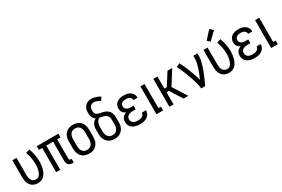

<svg xmlns="http://www.w3.org/2000/svg" viewBox="97 -1929 4556 3100"><g transform="rotate(-30 2375.5 -379.0)"><path d="M233 8Q208 8 182.5 1.5Q157 -5 135.5 -18.5Q114 -32 98.5 -52.5Q83 -73 73.5 -97Q64 -121 60 -146.5Q56 -172 56 -197V-520H133V-197Q133 -173 137.5 -149.5Q142 -126 154 -105.5Q166 -85 187.5 -73Q209 -61 233 -61Q250 -61 267 -67.5Q284 -74 296 -86.5Q308 -99 316 -114.5Q324 -130 330 -146.5Q336 -163 339.5 -180.5Q343 -198 345.5 -215Q348 -232 349 -249.5Q350 -267 350 -285Q350 -342 339 -399Q328 -456 308 -511L379 -535Q402 -475 414.5 -412Q427 -349 427 -284Q427 -252 423 -219Q419 -186 410.5 -154.5Q402 -123 388 -93Q374 -63 351.5 -39Q329 -15 297.5 -3.5Q266 8 233 8Z M882 8Q861 8 841 2.5Q821 -3 805.5 -16.5Q790 -30 783 -50Q776 -70 776 -91V-451H649V0H573V-451H511V-520H914V-451H852V-91Q852 -85 854 -79Q856 -73 860 -69Q864 -65 870 -63Q876 -61 882 -61H897V8Z M1188 8Q1161 8 1135 2.5Q1109 -3 1086 -16Q1063 -29 1045.5 -49.5Q1028 -70 1017 -94Q1006 -118 1002 -144.5Q998 -171 998 -197V-323Q998 -349 1002 -375.5Q1006 -402 1017 -426Q1028 -450 1045.5 -470.5Q1063 -491 1086 -504Q1109 -517 1135 -522.5Q1161 -528 1188 -528Q1214 -528 1240 -522.5Q1266 -517 1289 -504Q1312 -491 1329.5 -470.5Q1347 -450 1358 -426Q1369 -402 1373 -375.5Q1377 -349 1377 -323V-197Q1377 -171 1373 -144.5Q1369 -118 1358 -94Q1347 -70 1329.5 -49.5Q1312 -29 1289 -16Q1266 -3 1240 2.5Q1214 8 1188 8ZM1188 -61Q1204 -61 1220.5 -65Q1237 -69 1251 -78.5Q1265 -88 1274.5 -102Q1284 -116 1290 -131.5Q1296 -147 1298 -164Q1300 -181 1300 -197V-323Q1300 -339 1298 -356Q1296 -373 1290 -388.5Q1284 -404 1274.5 -418Q1265 -432 1251 -441.5Q1237 -451 1220.5 -455Q1204 -459 1188 -459Q1171 -459 1154.5 -455Q1138 -451 1124 -441.5Q1110 -432 1100.5 -418Q1091 -404 1085 -388.5Q1079 -373 1077 -356Q1075 -339 1075 -323V-197Q1075 -181 1077 -164Q1079 -147 1085 -131.5Q1091 -116 1100.5 -102Q1110 -88 1124 -78.5Q1138 -69 1154.5 -65Q1171 -61 1188 -61Z M1662 8Q1636 8 1610 2.5Q1584 -3 1561 -16Q1538 -29 1520.5 -49.5Q1503 -70 1492 -94Q1481 -118 1477 -144.5Q1473 -171 1473 -197V-275Q1473 -299 1477.5 -322.5Q1482 -346 1493 -367Q1504 -388 1521 -405Q1538 -422 1559 -433Q1542 -443 1529.5 -458.5Q1517 -474 1509.5 -492Q1502 -510 1499 -529.5Q1496 -549 1496 -569Q1496 -591 1499.5 -613Q1503 -635 1512 -655.5Q1521 -676 1535 -693Q1549 -710 1568.5 -721.5Q1588 -733 1609.5 -738Q1631 -743 1653 -743Q1697 -743 1738 -728.5Q1779 -714 1816 -692L1777 -633Q1764 -641 1750 -648Q1736 -655 1721 -660.5Q1706 -666 1691 -670Q1676 -674 1660 -674Q1641 -674 1622.5 -666.5Q1604 -659 1592.5 -643.5Q1581 -628 1576.5 -609Q1572 -590 1572 -571Q1572 -554 1575.5 -538Q1579 -522 1588 -508.5Q1597 -495 1612.5 -487.5Q1628 -480 1643.5 -476Q1659 -472 1675.5 -469.5Q1692 -467 1708 -463Q1724 -459 1739.5 -453.5Q1755 -448 1769 -440.5Q1783 -433 1796 -422.5Q1809 -412 1819 -399Q1829 -386 1836 -371Q1843 -356 1846.5 -340Q1850 -324 1851 -307.5Q1852 -291 1852 -275V-197Q1852 -171 1848 -144.5Q1844 -118 1833 -94Q1822 -70 1804.5 -49.5Q1787 -29 1764 -16Q1741 -3 1715 2.5Q1689 8 1662 8ZM1662 -61Q1679 -61 1695.5 -65Q1712 -69 1726 -78.5Q1740 -88 1749.5 -102Q1759 -116 1765 -131.5Q1771 -147 1773 -164Q1775 -181 1775 -197V-275Q1775 -295 1772 -315Q1769 -335 1758 -351.5Q1747 -368 1730 -379Q1713 -390 1694 -395.5Q1675 -401 1655.5 -404.5Q1636 -408 1616 -412Q1598 -404 1584.5 -388.5Q1571 -373 1563.5 -354Q1556 -335 1553 -315Q1550 -295 1550 -275V-197Q1550 -181 1552 -164Q1554 -147 1560 -131.5Q1566 -116 1575.5 -102Q1585 -88 1599 -78.5Q1613 -69 1629.5 -65Q1646 -61 1662 -61Z M2135 8Q2111 8 2088 5Q2065 2 2043 -5.5Q2021 -13 2001 -26Q1981 -39 1967 -58Q1953 -77 1946.5 -99.5Q1940 -122 1940 -146Q1940 -167 1945.5 -187.5Q1951 -208 1964 -224.5Q1977 -241 1994.5 -252.5Q2012 -264 2032 -272Q2015 -279 2000 -290Q1985 -301 1975 -316Q1965 -331 1960.5 -348.5Q1956 -366 1956 -385Q1956 -406 1962 -427Q1968 -448 1980.5 -465.5Q1993 -483 2011 -495.5Q2029 -508 2049.5 -515.5Q2070 -523 2091.5 -525.5Q2113 -528 2135 -528Q2156 -528 2177 -525.5Q2198 -523 2218 -515.5Q2238 -508 2256 -496Q2274 -484 2286.5 -467Q2299 -450 2306 -429Q2313 -408 2313 -387V-384H2236V-385Q2236 -403 2226.5 -418.5Q2217 -434 2202 -443.5Q2187 -453 2169.5 -456Q2152 -459 2135 -459Q2117 -459 2099 -455.5Q2081 -452 2066 -443Q2051 -434 2042 -417.5Q2033 -401 2033 -383Q2033 -365 2042 -348Q2051 -331 2066.5 -321.5Q2082 -312 2100.5 -308.5Q2119 -305 2138 -305H2192V-236H2138Q2123 -236 2109 -234.5Q2095 -233 2081.5 -229Q2068 -225 2056 -217.5Q2044 -210 2034.5 -199.5Q2025 -189 2021 -175Q2017 -161 2017 -147Q2017 -127 2027.5 -108Q2038 -89 2055.5 -78.5Q2073 -68 2093.5 -64.5Q2114 -61 2135 -61Q2155 -61 2174.5 -64.5Q2194 -68 2211.5 -77Q2229 -86 2240.5 -103.5Q2252 -121 2252 -140L2329 -141V-140Q2329 -117 2321.5 -95Q2314 -73 2299.5 -55Q2285 -37 2265.5 -24.5Q2246 -12 2224.5 -4.5Q2203 3 2180.5 5.5Q2158 8 2135 8Z M2443 0V-520H2520V-69H2567V0Z M2684 0V-520H2761V-295H2806L2949 -520H3037L2872 -260L3037 0H2949L2806 -225H2761V0Z M3275 0Q3275 -33 3267.5 -65Q3260 -97 3251 -129Q3242 -161 3232 -192Q3222 -223 3211 -254Q3200 -285 3188 -315.5Q3176 -346 3163 -376.5Q3150 -407 3136.5 -437Q3123 -467 3107 -496L3175 -528Q3200 -481 3221.5 -432Q3243 -383 3262 -333.5Q3281 -284 3298.5 -233.5Q3316 -183 3329 -132Q3341 -158 3352.5 -185.5Q3364 -213 3374.5 -240.5Q3385 -268 3394.5 -296Q3404 -324 3411.5 -352.5Q3419 -381 3424.5 -410Q3430 -439 3430 -468V-520H3507V-468Q3507 -427 3497.5 -386.5Q3488 -346 3476 -306.5Q3464 -267 3449.5 -228Q3435 -189 3419 -151Q3403 -113 3386 -75Q3369 -37 3351 0Z M3796 8Q3771 8 3745.5 1.5Q3720 -5 3698.5 -18.5Q3677 -32 3661.5 -52.5Q3646 -73 3636.5 -97Q3627 -121 3623 -146.5Q3619 -172 3619 -197V-520H3696V-197Q3696 -173 3700.5 -149.5Q3705 -126 3717 -105.5Q3729 -85 3750.5 -73Q3772 -61 3796 -61Q3813 -61 3830 -67.5Q3847 -74 3859 -86.5Q3871 -99 3879 -114.5Q3887 -130 3893 -146.5Q3899 -163 3902.5 -180.5Q3906 -198 3908.5 -215Q3911 -232 3912 -249.5Q3913 -267 3913 -285Q3913 -342 3902 -399Q3891 -456 3871 -511L3942 -535Q3965 -475 3977.5 -412Q3990 -349 3990 -284Q3990 -252 3986 -219Q3982 -186 3973.5 -154.5Q3965 -123 3951 -93Q3937 -63 3914.5 -39Q3892 -15 3860.5 -3.5Q3829 8 3796 8ZM3787 -578 3738 -622 3868 -766 3928 -714Z M4273 8Q4249 8 4226 5Q4203 2 4181 -5.5Q4159 -13 4139 -26Q4119 -39 4105 -58Q4091 -77 4084.5 -99.5Q4078 -122 4078 -146Q4078 -167 4083.5 -187.5Q4089 -208 4102 -224.5Q4115 -241 4132.5 -252.5Q4150 -264 4170 -272Q4153 -279 4138 -290Q4123 -301 4113 -316Q4103 -331 4098.5 -348.5Q4094 -366 4094 -385Q4094 -406 4100 -427Q4106 -448 4118.5 -465.5Q4131 -483 4149 -495.5Q4167 -508 4187.5 -515.5Q4208 -523 4229.5 -525.5Q4251 -528 4273 -528Q4294 -528 4315 -525.5Q4336 -523 4356 -515.5Q4376 -508 4394 -496Q4412 -484 4424.5 -467Q4437 -450 4444 -429Q4451 -408 4451 -387V-384H4374V-385Q4374 -403 4364.5 -418.5Q4355 -434 4340 -443.5Q4325 -453 4307.5 -456Q4290 -459 4273 -459Q4255 -459 4237 -455.5Q4219 -452 4204 -443Q4189 -434 4180 -417.5Q4171 -401 4171 -383Q4171 -365 4180 -348Q4189 -331 4204.5 -321.5Q4220 -312 4238.5 -308.5Q4257 -305 4276 -305H4330V-236H4276Q4261 -236 4247 -234.5Q4233 -233 4219.5 -229Q4206 -225 4194 -217.5Q4182 -210 4172.5 -199.5Q4163 -189 4159 -175Q4155 -161 4155 -147Q4155 -127 4165.5 -108Q4176 -89 4193.5 -78.5Q4211 -68 4231.5 -64.5Q4252 -61 4273 -61Q4293 -61 4312.5 -64.5Q4332 -68 4349.5 -77Q4367 -86 4378.5 -103.5Q4390 -121 4390 -140L4467 -141V-140Q4467 -117 4459.5 -95Q4452 -73 4437.5 -55Q4423 -37 4403.5 -24.5Q4384 -12 4362.5 -4.5Q4341 3 4318.5 5.5Q4296 8 4273 8Z M4581 0V-520H4658V-69H4705V0Z"/></g></svg>

Font: Iosevka QP
Style: Regular
Weight: 400
Designer: Belleve Invis
Foundry: Belleve Invis
Version: Version 20.0.0; ttfautohint (v1.8.4)